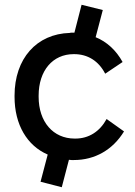

<svg xmlns="http://www.w3.org/2000/svg" viewBox="-20 -664 567 805"><path d="M239 121 269 6 280 7C281 7 282 7 283 7H290C378 7 453 -36 500 -113L427 -165C398 -112 352 -83 296 -83H293C203 -83 142 -153 142 -258V-263C142 -368 201 -437 289 -437H291C348 -437 394 -408 421 -355L494 -404C467 -453 428 -489 381 -508L411 -622L322 -644L292 -527C288 -527 284 -527 280 -527C278 -527 275 -527 273 -526C133 -522 41 -418 41 -263V-258C41 -141 94 -53 180 -16L150 98Z"/></svg>

Font: Fixel Text Medium
Style: Regular
Weight: 500
Width: 4
Designer: AlfaBravo + MacPaw
Foundry: Kyrylo Tkachov, Marchela Mozhyna, Serhii Makarenko, Maria Weinstein, Zakhar Kryvoshyya
Version: Version 1.211